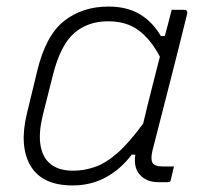

<svg xmlns="http://www.w3.org/2000/svg" viewBox="-20 -556 640 586"><path d="M311 -536Q367 -536 406 -513Q445 -490 471 -446H483Q488 -463 492.5 -481.5Q497 -500 504 -526H542Q554 -526 551 -513Q526 -411 499 -306Q472 -201 446 -99Q439 -72 445 -60Q451 -48 476 -48H511Q509 -39 506 -27Q503 -15 501 -6Q500 0 492 0H463Q428 0 407.5 -22Q387 -44 393 -84H382Q348 -39 302.5 -14.5Q257 10 202 10Q109 10 73.5 -49.5Q38 -109 62 -209L93 -337Q119 -447 175 -491.5Q231 -536 311 -536ZM128 -61Q154 -35 203 -35Q237 -35 270 -46.5Q303 -58 338.5 -89Q374 -120 417 -179Q429 -230 442 -281Q455 -332 468 -383Q440 -436 403 -463.5Q366 -491 310 -491Q248 -491 206.5 -455Q165 -419 142 -329L111 -206Q98 -153 103 -117Q108 -81 128 -61Z"/></svg>

Font: Recursive Mn Lnr St Lt
Style: Italic
Weight: 300
Italic angle: -15°
Monospace: yes
Version: Version 1.079;hotconv 1.0.112;makeotfexe 2.5.65598; ttfautoh